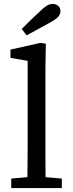

<svg xmlns="http://www.w3.org/2000/svg" viewBox="-20 -952 369 972"><path d="M37 0V-48L151 -58H178L293 -48V0ZM118 0Q119 -36 119 -72Q119 -108 119.5 -144Q120 -180 120 -215V-644L33 -659V-701L185 -735L212 -731L210 -604V-215Q210 -180 210 -144Q210 -108 210.5 -72Q211 -36 211 0ZM90 -805Q113 -829 137 -852Q161 -875 185 -897Q204 -916 218 -924Q232 -932 247 -932Q264 -932 275 -922Q286 -912 286 -896Q286 -880 275 -867.5Q264 -855 239 -841Q208 -824 177 -807Q146 -790 115 -773Z"/></svg>

Font: Source Serif 4
Style: Regular
Weight: 400
Designer: Frank Grießhammer
Foundry: Adobe Systems Incorporated
Version: Version 4.004;hotconv 1.0.116;makeotfexe 2.5.65601